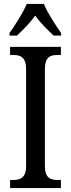

<svg xmlns="http://www.w3.org/2000/svg" viewBox="-20 -951 358 971"><path d="M28 -784V-771H66C97 -801 132 -835 158 -872C184 -835 220 -801 251 -771H289V-784C262 -822 220 -886 202 -931H115C97 -886 55 -822 28 -784ZM31 0H288V-41H271C234 -41 207 -52 207 -112V-601C207 -662 233 -673 271 -673H288V-714H31V-673H48C83 -673 112 -662 112 -601V-111C112 -52 83 -41 48 -41H31Z"/></svg>

Font: Noto Serif Sinhala Condensed
Style: Regular
Weight: 400
Width: 3
Designer: Jelle Bosma - Monotype Design Team
Foundry: Monotype Imaging Inc.
Version: Version 2.007